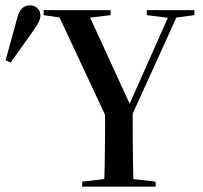

<svg xmlns="http://www.w3.org/2000/svg" viewBox="-20 -702 763 722"><path d="M1 -475 45 -635Q52 -661 64 -671.5Q76 -682 92 -682Q109 -682 120.5 -671.5Q132 -661 132 -644Q132 -632 125.5 -619Q119 -606 105 -586L20 -467ZM289 0V-19L401 -32H453L565 -19V0ZM371 0Q373 -39 373.5 -72.5Q374 -106 374.5 -139.5Q375 -173 375 -210.5Q375 -248 375 -295H479Q479 -248 479 -210.5Q479 -173 479.5 -139.5Q480 -106 480.5 -72.5Q481 -39 482 0ZM407 -202 191 -664H306L473 -300H463L465 -306L624 -664H656L446 -202ZM144 -645V-664H396V-645L288 -632H234ZM532 -645V-664H711V-645L634 -635H613Z"/></svg>

Font: Source Serif 4 60pt SemiBold
Style: Regular
Weight: 600
Version: Version 4.004;hotconv 1.0.116;makeotfexe 2.5.65601